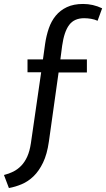

<svg xmlns="http://www.w3.org/2000/svg" viewBox="-47 -770 536 970"><path d="M200 -55Q191 9 170.5 51.5Q150 94 122.5 120.5Q95 147 63 160.5Q31 174 -2 180L-27 114Q-2 108 20 97Q42 86 60 67.5Q78 49 90.5 21.5Q103 -6 109 -46L161 -405H92V-470H170L181 -549Q187 -590 199.5 -626.5Q212 -663 234.5 -690.5Q257 -718 291 -734Q325 -750 373 -750Q423 -750 469 -728L446 -665Q431 -672 413 -675Q395 -678 378 -678Q328 -678 302.5 -644Q277 -610 267 -539L258 -470H392V-404H249Z"/></svg>

Font: Mukta
Style: Regular
Weight: 400
Designer: Girish Dalvi and Yashodeep Gholap
Foundry: Ek Type
Version: Version 2.538;PS 1.001;hotconv 16.6.51;makeotf.lib2.5.65220;